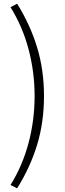

<svg xmlns="http://www.w3.org/2000/svg" viewBox="-20 -830 355 1043"><path d="M168 -308Q168 -439 135 -563Q102 -687 37 -791L73 -810Q145 -694 182 -571.5Q219 -449 219 -308Q219 -167 182 -44.5Q145 78 73 193L37 175Q102 71 135 -53Q168 -177 168 -308Z"/></svg>

Font: Merged Yaku Han JP Light
Style: Regular
Weight: 300
Designer: Ryoko NISHIZUKA 西塚涼子 (kana, bopomofo & ideographs); Paul D. Hunt (Latin, Greek & Cyrillic); Sandoll Communications 산돌커뮤니
Foundry: Adobe
Version: Version 2.004